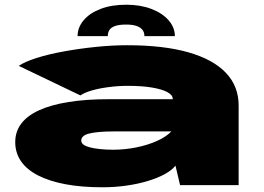

<svg xmlns="http://www.w3.org/2000/svg" viewBox="-20 -784 1116 813"><path d="M413.5 9Q465 9 513.5 2.2Q562 -4.5 603.2 -16.8Q644.5 -29 675.5 -45.5Q706.5 -62 723 -82.5L742.5 0H990.5V-337Q990.5 -419.5 936 -476.2Q881.5 -533 776.5 -562.8Q671.5 -592.5 518.5 -592.5Q454 -592.5 384.2 -585.2Q314.5 -578 250 -566.2Q185.5 -554.5 135 -538.5Q84.5 -522.5 59.5 -505L320.5 -380Q336.5 -391.5 368.2 -400.8Q400 -410 440.5 -415.2Q481 -420.5 521 -420.5Q580 -420.5 622.5 -413.5Q665 -406.5 688.2 -394.2Q711.5 -382 711.5 -365V-364H441Q344 -364 269.8 -352Q195.5 -340 145.2 -317Q95 -294 69.8 -260.2Q44.5 -226.5 44.5 -182Q44.5 -137 69 -101.2Q93.5 -65.5 141.5 -41Q189.5 -16.5 257.5 -3.8Q325.5 9 413.5 9ZM459.5 -150Q428 -150 402.8 -152.8Q377.5 -155.5 359.8 -160.2Q342 -165 333 -172Q324 -179 324 -189Q324 -199 332 -206.5Q340 -214 356.2 -218.2Q372.5 -222.5 398.5 -225Q424.5 -227.5 460 -227.5H704.5V-226.5Q684 -205 644.8 -187.2Q605.5 -169.5 556.8 -159.8Q508 -150 459.5 -150ZM514.5 -764Q452 -764 405.8 -746.2Q359.5 -728.5 334 -698Q308.5 -667.5 308.5 -631H436.5Q436.5 -647.5 444.2 -658.2Q452 -669 469 -674.5Q486 -680 514.5 -680Q539 -680 556 -674.8Q573 -669.5 582.2 -658.8Q591.5 -648 591.5 -631H720.5Q720.5 -667.5 694 -698Q667.5 -728.5 621 -746.2Q574.5 -764 514.5 -764Z"/></svg>

Font: Anybody ExtraExpanded Black
Style: Regular
Weight: 900
Width: 8
Version: Version 1.113;gftools[0.9.25]